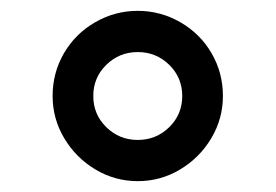

<svg xmlns="http://www.w3.org/2000/svg" viewBox="-20 -795 508 354"><path d="M77 -618Q77 -661 98 -697Q119 -733 155.5 -754Q192 -775 234 -775Q276 -775 312.5 -754Q349 -733 370 -697Q391 -661 391 -618Q391 -576 369.5 -540Q348 -504 312 -482.5Q276 -461 234 -461Q192 -461 156 -482.5Q120 -504 98.5 -540Q77 -576 77 -618ZM316 -618Q316 -652 292 -675.5Q268 -699 234 -699Q200 -699 176 -675.5Q152 -652 152 -618Q152 -584 176 -560.5Q200 -537 234 -537Q268 -537 292 -560.5Q316 -584 316 -618Z"/></svg>

Font: Open Sauce Sans Medium
Style: Regular
Weight: 500
Designer: Alfredo Marco Pradil
Foundry: Creative Sauce Fz LLC
Version: Version 1.477